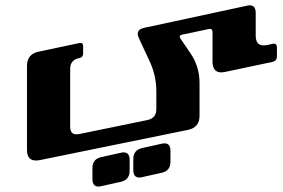

<svg xmlns="http://www.w3.org/2000/svg" viewBox="-20 -454 1055 716"><path d="M996.1 -223.1C1007.3 -225.6 1012.7 -232.4 1012.7 -243.7V-276.9C1012.7 -288.1 1007.3 -293 996.1 -290.5L976.6 -286.1C971.7 -285.2 967.3 -284.7 962.9 -284.7C943.4 -284.7 933.6 -296.9 933.6 -321.3V-405.8C933.6 -424.8 926.3 -434.1 911.1 -434.1C908.2 -434.1 904.3 -433.6 900.4 -432.6L517.1 -350.1C494.6 -345.2 488.3 -332.5 498 -311.5L538.6 -224.1C555.2 -188.5 563 -151.4 563 -112.3V-47.4C563 -24.4 551.8 -10.7 529.3 -6.3L275.4 45.9C271.5 46.4 268.1 46.9 265.1 46.9C249.5 46.9 241.7 37.6 241.7 18.6V-196.8C241.7 -219.7 252.9 -232.9 275.4 -237.3H275.9C285.6 -239.3 290 -245.1 290 -254.9V-281.7C290 -291.5 285.6 -295.4 275.9 -293.5L123.5 -261.2C94.7 -254.9 80.6 -237.3 80.6 -208V104C80.6 131.3 91.3 144.5 113.8 144.5C118.2 144.5 123 144 128.4 143.1C258.3 116.7 551.3 56.6 681.2 30.3C710 24.4 724.1 6.8 724.1 -22.5V-144.5C724.1 -185.5 712.9 -222.2 689.9 -255.9L653.3 -309.6C647.9 -317.9 649.4 -322.8 659.2 -324.7L758.3 -345.7C768.1 -347.7 772.5 -343.8 772.5 -334V-225.1C772.5 -197.8 783.2 -184.1 805.2 -184.1C809.6 -184.1 814.9 -185.1 820.3 -186ZM324.7 173.3C324.7 150.4 335.4 136.7 357.9 131.8L430.2 115.7C434.1 114.7 438 114.3 440.9 114.3C456.1 114.3 463.4 123.5 463.4 142.6V182.6C463.4 205.6 452.6 219.2 430.2 224.1L357.9 240.2C354 241.2 350.1 241.7 347.2 241.7C332 241.7 324.7 232.4 324.7 213.4ZM477.1 139.6C477.1 116.7 487.8 103 510.3 98.1L582.5 82C586.4 81.1 590.3 80.6 593.3 80.6C608.4 80.6 615.7 89.8 615.7 108.9V148.9C615.7 171.9 605 185.5 582.5 190.4L510.3 206.5C506.3 207.5 502.4 208 499.5 208C484.4 208 477.1 198.7 477.1 179.7Z"/></svg>

Font: QTS-Omar 
Style: Regular
Weight: 400
Designer: Mohammed Abd El khaliq
Foundry: QafType Studio
Version: Version 1.001